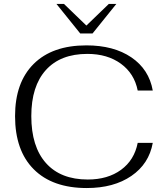

<svg xmlns="http://www.w3.org/2000/svg" viewBox="-20 -939 830 969"><path d="M56 -353Q56 -523 150 -616.5Q244 -710 416 -710Q554 -710 643 -649.5Q732 -589 751 -482H675Q658 -568 590 -617.5Q522 -667 421 -667Q285 -667 211.5 -585.5Q138 -504 138 -353Q138 -199 212 -116Q286 -33 423 -33Q524 -33 591 -82Q658 -131 675 -218H751Q732 -112 643 -51Q554 10 418 10Q245 10 150.5 -84.5Q56 -179 56 -353ZM265 -919H303L416 -810L529 -919H567L447 -770H385Z"/></svg>

Font: Fahkwang Light
Style: Regular
Weight: 300
Version: Version 1.000; ttfautohint (v1.6)